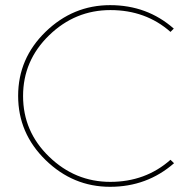

<svg xmlns="http://www.w3.org/2000/svg" viewBox="-20 -719 745 739"><path d="M648.9 -608.9 636.2 -596.2Q541 -680.2 405 -680.2Q269 -680.2 168.9 -583Q68.8 -485.8 68.8 -349.4Q68.8 -212.9 168.9 -116Q269 -19 404.5 -19Q540 -19 636.2 -104L649.9 -90.8Q545.9 0 403.6 0Q261.2 0 155.5 -103Q49.8 -206.1 49.8 -350.1Q49.8 -494.1 155.5 -596.7Q261.2 -699.2 403.8 -699.2Q546.4 -699.2 648.9 -608.9Z"/></svg>

Font: Montserrat-Hairline
Style: Regular
Weight: 250
Designer: Julieta Ulanovsky
Foundry: Julieta Ulanovsky
Version: Version 1.000;PS 002.000;hotconv 1.0.70;makeotf.lib2.5.58329